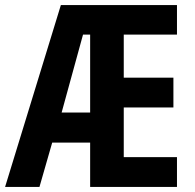

<svg xmlns="http://www.w3.org/2000/svg" viewBox="-20 -734 764 754"><path d="M675 0H334V-174H185L135 0H0L219 -714H675V-598H466V-429H661V-312H466V-117H675ZM222 -292H334V-598H306Z"/></svg>

Font: Noto Sans Gujarati UI ExtraCondensed
Style: Bold
Weight: 700
Width: 2
Designer: Jelle Bosma - Monotype Design Team, Universal Thirst
Foundry: Monotype Imaging Inc.
Version: Version 2.106; ttfautohint (v1.8.4.7-5d5b)